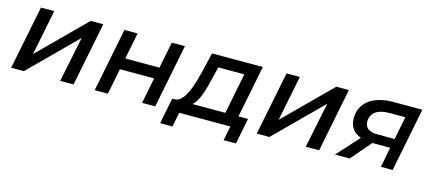

<svg xmlns="http://www.w3.org/2000/svg" viewBox="-52 -981 3470 1551"><g transform="rotate(15 1683.5 -205.5)"><path d="M35 0 142 -532H253L177 -153L558 -532H663L557 0H445L523 -380L141 0Z M734 0 840 -532H950L906 -311H1192L1236 -532H1346L1240 0H1130L1173 -216H887L844 0Z M1313.5 121 1356.5 -96H1379Q1398 -97 1414.2 -107.5Q1430.5 -118 1444.8 -136Q1459 -154 1471 -178.5Q1483 -203 1493.5 -231.5Q1504 -260 1513.2 -291.2Q1522.5 -322.5 1530.5 -355L1572.5 -532H1997.5L1910.5 -96H1990.5L1947.5 121H1844.5L1868.5 0H1440.5L1416.5 121ZM1627.5 -339Q1618 -300 1608 -263Q1598 -226 1586 -194.2Q1574 -162.5 1559.2 -137Q1544.5 -111.5 1525 -96H1800.5L1868.5 -436H1650.5Z M2089 0 2196 -532H2307L2231 -153L2612 -532H2717L2611 0H2499L2577 -380L2195 0Z M3127.5 0 3160 -168H3014.5H3010.5L2866.5 0H2743.5L2910.5 -184Q2862.5 -201.5 2838 -236.8Q2813.5 -272 2813.5 -323Q2813.5 -372 2832.5 -410.8Q2851.5 -449.5 2887.2 -476.5Q2923 -503.5 2974.2 -517.8Q3025.5 -532 3089.5 -532H3331.5L3225.5 0ZM3214.5 -438H3080.5Q3006.5 -438 2966.5 -409Q2926.5 -380 2926.5 -325Q2926.5 -246 3033.5 -246H3176.5Z"/></g></svg>

Font: Argentum Sans
Style: Italic
Weight: 400
Italic angle: -11.3099°
Designer: Julieta Ulanovsky, Owen Earl, Rasmus Andersson, Cristiano Sobral
Foundry: The Argentum Sans Project Authors
Version: Version 3.131; ttfautohint (v1.8.4.7-5d5b-dirty)